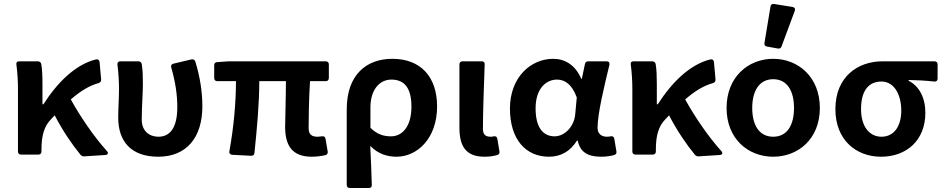

<svg xmlns="http://www.w3.org/2000/svg" viewBox="-20 -777 4744 965"><path d="M517.6 -17.6C452.1 -89.8 381.8 -193.4 335.9 -277.3C386.7 -321.3 429.7 -346.7 475.6 -359.4C484.4 -362.3 489.3 -369.1 488.3 -377.9L480.5 -464.8C479.5 -474.6 473.6 -480.5 462.9 -478.5C358.4 -453.1 267.6 -361.3 198.2 -252.9H193.4V-354.5C193.4 -390.6 192.4 -426.8 187.5 -455.1C185.5 -463.9 178.7 -468.8 169.9 -468.8H76.2C65.4 -468.8 60.5 -462.9 62.5 -452.1C68.4 -408.2 70.3 -362.3 70.3 -329.1V-15.6C70.3 -5.9 76.2 0 85.9 0H172.9C182.6 0 188.5 -5.9 188.5 -15.6V-27.3C188.5 -95.7 202.1 -142.6 236.3 -177.7C242.2 -184.6 249 -191.4 254.9 -197.3C295.9 -118.2 343.8 -48.8 384.8 1C390.6 6.8 396.5 9.8 404.3 8.8L509.8 2C522.5 1 526.4 -7.8 517.6 -17.6Z M574.2 -185.5C574.2 -66.4 638.7 10.7 775.4 10.7C916 10.7 997.1 -84 997.1 -243.2C997.1 -317.4 984.4 -393.6 961.9 -466.8C959 -476.6 951.2 -480.5 942.4 -478.5L851.6 -457C840.8 -454.1 837.9 -447.3 840.8 -437.5C863.3 -359.4 871.1 -295.9 871.1 -238.3C871.1 -135.7 835 -89.8 776.4 -89.8C730.5 -89.8 692.4 -118.2 692.4 -175.8C692.4 -236.3 698.2 -312.5 698.2 -354.5C698.2 -391.6 697.3 -425.8 692.4 -455.1C690.4 -463.9 684.6 -468.8 675.8 -468.8H585C574.2 -468.8 569.3 -462.9 570.3 -452.1C576.2 -407.2 578.1 -362.3 578.1 -329.1C578.1 -281.2 574.2 -233.4 574.2 -185.5Z M1413.1 -139.6C1413.1 -46.9 1447.3 10.7 1546.9 10.7C1573.2 10.7 1596.7 6.8 1615.2 2.9C1624 1 1628.9 -6.8 1627 -15.6L1616.2 -79.1C1614.3 -89.8 1607.4 -93.8 1597.7 -91.8C1588.9 -90.8 1582 -89.8 1576.2 -89.8C1545.9 -89.8 1531.2 -101.6 1531.2 -133.8C1531.2 -161.1 1532.2 -282.2 1538.1 -369.1H1617.2C1627 -369.1 1632.8 -375 1632.8 -384.8V-453.1C1632.8 -462.9 1627 -468.8 1617.2 -468.8H1128.9L1071.3 -464.8C1061.5 -463.9 1056.6 -459 1056.6 -449.2V-384.8C1056.6 -375 1062.5 -369.1 1072.3 -369.1H1166C1166 -265.6 1155.3 -139.6 1132.8 -16.6C1130.9 -5.9 1136.7 0 1146.5 1L1241.2 5.9C1251 6.8 1257.8 2 1258.8 -7.8C1271.5 -128.9 1283.2 -258.8 1283.2 -369.1H1417C1417 -286.1 1413.1 -171.9 1413.1 -139.6Z M1722.7 -227.5V152.3C1722.7 162.1 1728.5 168 1738.3 168H1834C1843.8 168 1849.6 162.1 1848.6 152.3C1846.7 85.9 1844.7 25.4 1840.8 -43.9C1879.9 -2.9 1927.7 10.7 1972.7 10.7C2077.1 10.7 2176.8 -81.1 2176.8 -242.2C2176.8 -391.6 2093.8 -481.4 1952.1 -481.4C1822.3 -481.4 1722.7 -402.3 1722.7 -227.5ZM2047.9 -241.2C2047.9 -139.6 2001 -91.8 1945.3 -91.8C1911.1 -91.8 1877 -99.6 1841.8 -134.8V-237.3C1841.8 -326.2 1887.7 -377 1947.3 -377C2016.6 -377 2047.9 -329.1 2047.9 -241.2Z M2289.1 -135.7C2289.1 -45.9 2318.4 10.7 2415 10.7C2443.4 10.7 2462.9 6.8 2479.5 2C2488.3 -1 2492.2 -7.8 2490.2 -16.6L2479.5 -80.1C2477.5 -89.8 2470.7 -93.8 2460.9 -91.8C2456.1 -89.8 2450.2 -89.8 2446.3 -89.8C2420.9 -89.8 2407.2 -99.6 2407.2 -129.9C2407.2 -211.9 2412.1 -342.8 2416 -453.1C2417 -462.9 2411.1 -468.8 2401.4 -468.8H2304.7C2294.9 -468.8 2289.1 -462.9 2289.1 -453.1Z M2543 -231.4C2543 -78.1 2621.1 10.7 2739.3 10.7C2797.9 10.7 2845.7 -15.6 2879.9 -70.3H2883.8C2895.5 -11.7 2935.5 10.7 3001 10.7C3029.3 10.7 3050.8 6.8 3067.4 2C3076.2 -1 3080.1 -7.8 3078.1 -16.6L3067.4 -80.1C3065.4 -89.8 3058.6 -93.8 3048.8 -91.8C3043 -90.8 3037.1 -89.8 3031.2 -89.8C3003.9 -89.8 2983.4 -103.5 2983.4 -134.8C2983.4 -206.1 3016.6 -341.8 3043 -451.2C3044.9 -461.9 3040 -468.8 3029.3 -468.8H2936.5C2927.7 -468.8 2921.9 -464.8 2919.9 -455.1L2904.3 -380.9H2901.4C2871.1 -452.1 2817.4 -481.4 2760.7 -481.4C2646.5 -481.4 2543 -387.7 2543 -231.4ZM2871.1 -203.1C2866.2 -141.6 2818.4 -91.8 2767.6 -91.8C2709 -91.8 2671.9 -136.7 2671.9 -232.4C2671.9 -333 2725.6 -377 2779.3 -377C2820.3 -377 2855.5 -351.6 2878.9 -287.1Z M3605.5 -17.6C3540 -89.8 3469.7 -193.4 3423.8 -277.3C3474.6 -321.3 3517.6 -346.7 3563.5 -359.4C3572.3 -362.3 3577.1 -369.1 3576.2 -377.9L3568.4 -464.8C3567.4 -474.6 3561.5 -480.5 3550.8 -478.5C3446.3 -453.1 3355.5 -361.3 3286.1 -252.9H3281.2V-354.5C3281.2 -390.6 3280.3 -426.8 3275.4 -455.1C3273.4 -463.9 3266.6 -468.8 3257.8 -468.8H3164.1C3153.3 -468.8 3148.4 -462.9 3150.4 -452.1C3156.2 -408.2 3158.2 -362.3 3158.2 -329.1V-15.6C3158.2 -5.9 3164.1 0 3173.8 0H3260.7C3270.5 0 3276.4 -5.9 3276.4 -15.6V-27.3C3276.4 -95.7 3290 -142.6 3324.2 -177.7C3330.1 -184.6 3336.9 -191.4 3342.8 -197.3C3383.8 -118.2 3431.6 -48.8 3472.7 1C3478.5 6.8 3484.4 9.8 3492.2 8.8L3597.7 2C3610.4 1 3614.3 -7.8 3605.5 -17.6Z M3852.5 -744.1 3822.3 -561.5C3820.3 -550.8 3825.2 -544.9 3835 -543L3889.6 -533.2C3898.4 -531.2 3905.3 -535.2 3908.2 -543.9L3974.6 -722.7C3978.5 -733.4 3973.6 -740.2 3962.9 -742.2L3871.1 -756.8C3861.3 -758.8 3854.5 -754.9 3852.5 -744.1ZM3631.8 -234.4C3631.8 -78.1 3741.2 10.7 3866.2 10.7C3991.2 10.7 4100.6 -78.1 4100.6 -234.4C4100.6 -390.6 3991.2 -481.4 3866.2 -481.4C3741.2 -481.4 3631.8 -390.6 3631.8 -234.4ZM3970.7 -234.4C3970.7 -146.5 3935.5 -89.8 3866.2 -89.8C3796.9 -89.8 3760.7 -146.5 3760.7 -234.4C3760.7 -321.3 3796.9 -378.9 3866.2 -378.9C3935.5 -378.9 3970.7 -321.3 3970.7 -234.4Z M4178.7 -228.5C4178.7 -73.2 4283.2 10.7 4408.2 10.7C4537.1 10.7 4630.9 -72.3 4630.9 -210C4630.9 -285.2 4600.6 -343.8 4546.9 -371.1V-375C4593.8 -374 4629.9 -372.1 4675.8 -367.2C4686.5 -366.2 4692.4 -372.1 4692.4 -381.8V-453.1C4692.4 -462.9 4686.5 -468.8 4676.8 -468.8H4415C4293 -468.8 4178.7 -392.6 4178.7 -228.5ZM4509.8 -221.7C4509.8 -138.7 4470.7 -89.8 4410.2 -89.8C4349.6 -89.8 4307.6 -141.6 4307.6 -228.5C4307.6 -326.2 4349.6 -367.2 4410.2 -367.2C4474.6 -367.2 4509.8 -300.8 4509.8 -221.7Z"/></svg>

Font: Ed Sans Neue SemiBold
Style: Regular
Weight: 600
Designer: Stephen Hutchings
Version: Version 1.004;PS 001.004;hotconv 1.0.88;makeotf.lib2.5.64775